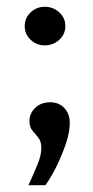

<svg xmlns="http://www.w3.org/2000/svg" viewBox="-20 -400 276 567"><path d="M64 147Q79 114 90.5 86.5Q102 59 102 37Q102 18 93.5 7Q85 -4 76 -14Q67 -24 67 -43Q67 -65 84 -81.5Q101 -98 128 -98Q154 -98 170 -81Q186 -64 186 -37Q186 -10 175 23Q164 56 148 89Q132 122 114 147ZM112 -266Q88 -266 70.5 -282.5Q53 -299 53 -323Q53 -347 70.5 -363.5Q88 -380 112 -380Q137 -380 155 -363.5Q173 -347 173 -323Q173 -299 155 -282.5Q137 -266 112 -266Z"/></svg>

Font: Alumni Sans Thin
Style: Bold
Weight: 700
Version: Version 1.018